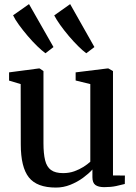

<svg xmlns="http://www.w3.org/2000/svg" viewBox="-20 -878 646 910"><path d="M474 9Q446.5 9 432.2 -1.2Q418 -11.5 418 -38V-74.5Q400.5 -55 373.5 -35.2Q346.5 -15.5 313.5 -2.2Q280.5 11 245 11Q155 11 116.8 -37.2Q78.5 -85.5 78.5 -194L78 -479.5L23 -496V-535L163 -553.5H168L186 -541V-199.5Q186 -150 193.8 -118.5Q201.5 -87 221.8 -72.2Q242 -57.5 279 -57.5Q308 -57.5 332.2 -66.2Q356.5 -75 375.8 -87.2Q395 -99.5 408 -111.5V-479.5L338.5 -496.5V-535L488.5 -553.5H494L515.5 -541V-46.5L572 -46L571.5 -6Q554.5 -1.5 530.2 3.8Q506 9 474 9ZM195 -626Q179 -637.5 156.5 -659.2Q134 -681 111.2 -707.8Q88.5 -734.5 69.8 -760.2Q51 -786 42 -805.5L117.5 -858.5L233.5 -655L196 -626ZM388.5 -626Q372.5 -637.5 350.8 -659Q329 -680.5 306.5 -707Q284 -733.5 265.5 -759.5Q247 -785.5 237 -805L312.5 -858.5L427.5 -655L389.5 -626Z"/></svg>

Font: Merriweather 48pt Medium
Style: Regular
Weight: 500
Version: Version 2.100